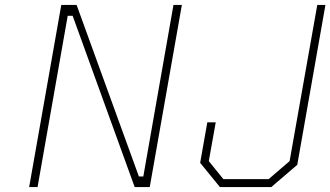

<svg xmlns="http://www.w3.org/2000/svg" viewBox="-20 -757 1337 777"><path d="M98 0 228 -737H290L542 -43H560L682 -737H716L586 0H525L274 -693H254L132 0ZM1078 0H870L790 -98L819 -262H853L825 -105L884 -32H1067L1152 -105L1264 -737H1297L1183 -90Z"/></svg>

Font: Tomorrow ExtraLight
Style: Italic
Weight: 275
Italic angle: -10°
Designer: Tony de Marco, Monica Rizzolli
Foundry: Just in Type
Version: Version 2.002